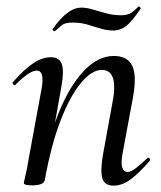

<svg xmlns="http://www.w3.org/2000/svg" viewBox="-20 -575 508 604"><path d="M337 9Q309 9 302 -14Q295 -37 304 -89L333 -248Q355 -355 300 -355Q269 -355 235 -314.5Q201 -274 171 -197Q141 -120 121 -9L107 -10Q128 -127 162.5 -214.5Q197 -302 242.5 -350.5Q288 -399 338 -399Q381 -399 396 -368Q411 -337 398 -267L365 -89Q360 -59 365 -46.5Q370 -34 381 -34Q392 -34 407.5 -46Q423 -58 443 -77Q446 -81 450 -77Q454 -73 451 -69Q419 -32 392 -11.5Q365 9 337 9ZM82 8Q66 8 60.5 6Q55 4 55 1Q55 -2 60.5 -25Q66 -48 70 -74L111 -297Q121 -353 95 -353Q84 -353 67 -341.5Q50 -330 29 -309Q26 -305 22 -309.5Q18 -314 21 -317Q56 -357 84.5 -376Q113 -395 140 -395Q167 -395 174.5 -373Q182 -351 173 -302L121 -9Q118 8 82 8ZM153 -477Q151 -476 147.5 -478.5Q144 -481 146 -484Q154 -496 168 -512Q182 -528 199.5 -539.5Q217 -551 236 -551Q253 -551 272.5 -545Q292 -539 314.5 -533Q337 -527 360 -527Q381 -527 392.5 -534.5Q404 -542 415 -554Q417 -556 420.5 -552.5Q424 -549 422 -547Q394 -506 376 -492.5Q358 -479 337 -479Q316 -479 295.5 -485.5Q275 -492 254 -498Q233 -504 208 -504Q185 -504 175 -496Q165 -488 153 -477Z"/></svg>

Font: Cormorant Light Medium
Style: Italic
Weight: 500
Italic angle: -10°
Version: Version 4.000